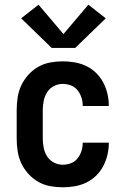

<svg xmlns="http://www.w3.org/2000/svg" viewBox="-20 -789 540 817"><path d="M247 8Q220 8 193 3Q166 -2 142.5 -15.5Q119 -29 100.5 -49.5Q82 -70 70.5 -94.5Q59 -119 55 -146Q51 -173 51 -200V-320Q51 -347 55 -374Q59 -401 70.5 -425.5Q82 -450 100.5 -470.5Q119 -491 142.5 -504.5Q166 -518 193 -523Q220 -528 247 -528Q273 -528 298.5 -523.5Q324 -519 347 -508Q370 -497 388.5 -479Q407 -461 419 -438.5Q431 -416 437 -390.5Q443 -365 443 -340Q443 -339 443 -338.5Q443 -338 443 -338H332Q332 -338 332 -338.5Q332 -339 332 -339Q332 -357 326.5 -374Q321 -391 310 -405Q299 -419 282 -425.5Q265 -432 247 -432Q227 -432 209 -422.5Q191 -413 180.5 -396.5Q170 -380 166 -360Q162 -340 162 -320V-200Q162 -180 166 -160Q170 -140 180.5 -123.5Q191 -107 209 -97.5Q227 -88 247 -88Q265 -88 282 -94.5Q299 -101 310 -115Q321 -129 326.5 -146Q332 -163 332 -181Q332 -181 332 -181.5Q332 -182 332 -182H443Q443 -182 443 -181.5Q443 -181 443 -180Q443 -155 437 -129.5Q431 -104 419 -81.5Q407 -59 388.5 -41Q370 -23 347 -12Q324 -1 298.5 3.5Q273 8 247 8ZM200 -585 70 -711 144 -769 250 -644 356 -769 430 -711 300 -585Z"/></svg>

Font: Zed Mono
Style: Bold
Weight: 700
Monospace: yes
Designer: Belleve Invis
Foundry: Belleve Invis
Version: Version 1.0.0; ttfautohint (v1.8.4)